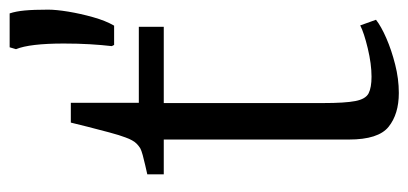

<svg xmlns="http://www.w3.org/2000/svg" viewBox="-250 -608 867 408"><g transform="rotate(-90 184.0 -403.5)"><path d="M191 10Q146 10 119 -11.8Q92 -33.5 92 -96V-489.5H18V-524.5Q25.5 -526 37 -528.8Q48.5 -531.5 58.8 -534.2Q69 -537 73.5 -539.5Q79 -543 83 -547Q87 -551 90.2 -556.8Q93.5 -562.5 96.5 -571Q101 -582.5 107.2 -605.5Q113.5 -628.5 119.2 -651.5Q125 -674.5 128 -687H170V-542.5H331.5V-489.5H169.5V-151Q169.5 -104 173.8 -82.2Q178 -60.5 190.2 -54.2Q202.5 -48 225.5 -48Q252.5 -48 285.8 -56Q319 -64 334.5 -72L346.5 -38.5Q332.5 -27.5 307.2 -16.5Q282 -5.5 251.5 2.2Q221 10 191 10ZM334 -595H293L290.5 -600Q293 -621.5 294.5 -646.8Q296 -672 296 -702Q296 -738 293 -763.5Q290 -789 284 -803.5L288 -817H360Q364.5 -803.5 366.2 -785Q368 -766.5 368 -735Q368 -718.5 363.8 -692.5Q359.5 -666.5 352 -639.8Q344.5 -613 334 -595Z"/></g></svg>

Font: Merriweather 48pt Light
Style: Regular
Weight: 300
Version: Version 2.100